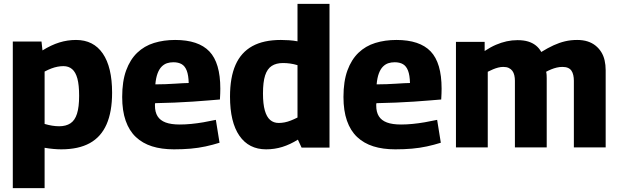

<svg xmlns="http://www.w3.org/2000/svg" viewBox="-20 -760 3188 990"><path d="M46 210V-546H194L199 -500Q244 -528 286 -541Q328 -554 372 -554Q462 -554 510 -484Q558 -414 558 -282Q558 -184 529.5 -119Q501 -54 443 -22Q385 10 296 10Q277 10 255 8Q233 6 210 2V210ZM285 -109Q320 -109 343 -124Q366 -139 377 -173.5Q388 -208 388 -266Q388 -322 379 -355Q370 -388 352 -403.5Q334 -419 307 -419Q292 -419 276.5 -416Q261 -413 245 -407Q229 -401 210 -391V-121Q230 -115 249 -112Q268 -109 285 -109Z M877 10Q813 10 764 -5.5Q715 -21 680.5 -53.5Q646 -86 628 -137.5Q610 -189 610 -260Q610 -341 630.5 -397Q651 -453 687.5 -488Q724 -523 774 -538.5Q824 -554 883 -554Q1003 -554 1059.5 -495Q1116 -436 1116 -303Q1116 -293 1115.5 -277.5Q1115 -262 1114 -247Q1089 -245 1053 -242Q1017 -239 973 -236Q929 -233 880 -231Q831 -229 780 -228Q779 -225 779 -222Q779 -219 779 -215Q779 -182 792.5 -160.5Q806 -139 834 -128.5Q862 -118 907 -118Q935 -118 966 -121Q997 -124 1029 -129.5Q1061 -135 1093 -142L1112 -24Q1077 -13 1040 -5Q1003 3 963 6.5Q923 10 877 10ZM781 -325Q807 -325 833 -326Q859 -327 882 -328.5Q905 -330 923 -331Q941 -332 953 -332Q952 -372 943 -395.5Q934 -419 917 -429Q900 -439 874 -439Q856 -439 841 -434Q826 -429 813.5 -416.5Q801 -404 792.5 -381.5Q784 -359 781 -325Z M1535 1 1516 -40Q1476 -15 1436 -2.5Q1396 10 1352 10Q1263 10 1214.5 -60Q1166 -130 1166 -262Q1166 -361 1194.5 -425.5Q1223 -490 1281 -522Q1339 -554 1428 -554Q1448 -554 1470.5 -552.5Q1493 -551 1514 -547V-740H1679V1ZM1514 -154V-424Q1494 -430 1475.5 -432.5Q1457 -435 1439 -435Q1404 -435 1381 -420Q1358 -405 1347 -371Q1336 -337 1336 -278Q1336 -224 1345.5 -190.5Q1355 -157 1373 -141.5Q1391 -126 1417 -126Q1432 -126 1447.5 -129Q1463 -132 1479.5 -138.5Q1496 -145 1514 -154Z M2018 10Q1954 10 1905 -5.5Q1856 -21 1821.5 -53.5Q1787 -86 1769 -137.5Q1751 -189 1751 -260Q1751 -341 1771.5 -397Q1792 -453 1828.5 -488Q1865 -523 1915 -538.5Q1965 -554 2024 -554Q2144 -554 2200.5 -495Q2257 -436 2257 -303Q2257 -293 2256.5 -277.5Q2256 -262 2255 -247Q2230 -245 2194 -242Q2158 -239 2114 -236Q2070 -233 2021 -231Q1972 -229 1921 -228Q1920 -225 1920 -222Q1920 -219 1920 -215Q1920 -182 1933.5 -160.5Q1947 -139 1975 -128.5Q2003 -118 2048 -118Q2076 -118 2107 -121Q2138 -124 2170 -129.5Q2202 -135 2234 -142L2253 -24Q2218 -13 2181 -5Q2144 3 2104 6.5Q2064 10 2018 10ZM1922 -325Q1948 -325 1974 -326Q2000 -327 2023 -328.5Q2046 -330 2064 -331Q2082 -332 2094 -332Q2093 -372 2084 -395.5Q2075 -419 2058 -429Q2041 -439 2015 -439Q1997 -439 1982 -434Q1967 -429 1954.5 -416.5Q1942 -404 1933.5 -381.5Q1925 -359 1922 -325Z M2331 0V-544H2479V-497Q2509 -517 2537 -529Q2565 -541 2592.5 -547Q2620 -553 2648 -553Q2680 -553 2703 -546Q2726 -539 2743 -525.5Q2760 -512 2771 -492Q2805 -513 2834.5 -526.5Q2864 -540 2893.5 -547Q2923 -554 2956 -554Q2986 -554 3009.5 -546.5Q3033 -539 3050.5 -525Q3068 -511 3080 -492Q3092 -473 3097.5 -449Q3103 -425 3103 -398V0H2939V-344Q2939 -359 2936 -372.5Q2933 -386 2926.5 -395.5Q2920 -405 2908.5 -410Q2897 -415 2880 -415Q2865 -415 2850.5 -411.5Q2836 -408 2822.5 -402.5Q2809 -397 2796 -390Q2798 -382 2798.5 -373.5Q2799 -365 2799 -357V0H2635V-344Q2635 -358 2632 -371.5Q2629 -385 2622 -394.5Q2615 -404 2603.5 -409.5Q2592 -415 2575 -415Q2562 -415 2548.5 -411.5Q2535 -408 2522 -402.5Q2509 -397 2495 -390V0Z"/></svg>

Font: Georama ExtraCondensed Thin
Style: Bold
Weight: 700
Version: Version 1.001